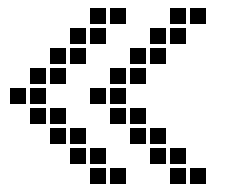

<svg xmlns="http://www.w3.org/2000/svg" viewBox="-20 -465 590 480"><path d="M205 -395V-355H245V-395ZM155 -395V-355H195V-395ZM155 -345V-305H195V-345ZM105 -345V-305H145V-345ZM105 -295V-255H145V-295ZM55 -295V-255H95V-295ZM55 -245V-205H95V-245ZM55 -195V-155H95V-195ZM5 -245V-205H45V-245ZM105 -195V-155H145V-195ZM105 -145V-105H145V-145ZM155 -145V-105H195V-145ZM155 -95V-55H195V-95ZM205 -95V-55H245V-95ZM205 -45V-5H245V-45ZM255 -45V-5H295V-45ZM205 -445V-405H245V-445ZM255 -445V-405H295V-445ZM405 -395V-355H445V-395ZM355 -395V-355H395V-395ZM355 -345V-305H395V-345ZM305 -345V-305H345V-345ZM305 -295V-255H345V-295ZM255 -295V-255H295V-295ZM255 -245V-205H295V-245ZM255 -195V-155H295V-195ZM205 -245V-205H245V-245ZM305 -195V-155H345V-195ZM305 -145V-105H345V-145ZM355 -145V-105H395V-145ZM355 -95V-55H395V-95ZM405 -95V-55H445V-95ZM405 -45V-5H445V-45ZM455 -45V-5H495V-45ZM405 -445V-405H445V-445ZM455 -445V-405H495V-445Z"/></svg>

Font: Nose Transport 13 Square
Style: Regular
Weight: 400
Designer: Nico Rohrbach
Foundry: Nose
Version: Version 1.400;Glyphs 3.2.3 (3260)